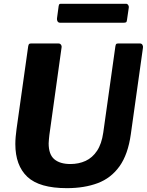

<svg xmlns="http://www.w3.org/2000/svg" viewBox="-20 -968 763 998"><path d="M660 -270.3Q645.4 -165.4 601.3 -103.7Q557.2 -42 487.8 -16Q418.4 10 327.5 10Q184.8 10 122.2 -48.9Q59.7 -107.8 59.7 -219.3Q59.7 -237.6 61.5 -257.5Q63.4 -277.5 66.1 -298L126.5 -727Q128.2 -736.6 131.2 -739.3Q134.1 -742 140.9 -742H284.4Q292.5 -742 297.2 -735.2Q301.8 -728.4 299.8 -719.6L236.6 -266.3Q235.6 -254.3 234.3 -243.8Q232.9 -233.3 232.9 -223Q232.9 -165.1 262.3 -140.3Q291.7 -115.4 345.8 -115.4Q389.4 -115.4 424.9 -131.7Q460.3 -148 484.4 -184.1Q508.4 -220.3 516.7 -278.5L579.8 -727.6Q581.5 -736.9 584.1 -739.4Q586.7 -742 594.2 -742H708Q715.9 -742 720.2 -735.2Q724.6 -728.4 723.1 -719.9L660 -270.3ZM649.5 -929.1 640.1 -864.5Q639.1 -854.1 634.8 -851.9Q630.4 -849.7 618 -849.7H293.9Q283.5 -849.7 279.4 -856.5Q275.2 -863.2 276.2 -872.2L284.9 -936.6Q286.7 -944.5 288.7 -946.4Q290.8 -948.3 296.4 -948.3H636Q642.3 -948.3 646.4 -941.8Q650.5 -935.4 649.5 -929.1Z"/></svg>

Font: Libre Franklin Thin
Style: Italic
Weight: 100
Italic angle: -8°
Designer: Pablo Impallari, Rodrigo Fuenzalida, Nhung Nguyen
Foundry: Impallari Type
Version: Version 3.000